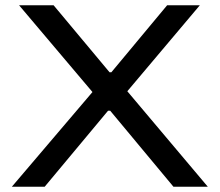

<svg xmlns="http://www.w3.org/2000/svg" viewBox="-20 -707 832 727"><path d="M24.9 0 330.1 -358.5 52.3 -687H183L394.9 -433.3H401.6L612.8 -687H736.6L462.1 -361.5L766.8 0H636.7L397.2 -287.8H389.2L149.2 0Z"/></svg>

Font: Archivo SemiBold SemiExpanded
Style: Regular
Weight: 600
Width: 6
Version: Version 2.001